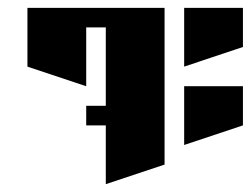

<svg xmlns="http://www.w3.org/2000/svg" viewBox="-20 -520 640 490"><path d="M50 -500H400V-100L250 -50V-200H200V-250H250V-450H200V-300L50 -350Z M450 -500H600V-400L450 -350ZM450 -300H600V-200L450 -150Z"/></svg>

Font: SOV_Meka
Style: Book
Weight: 400
Version: Version 1.00